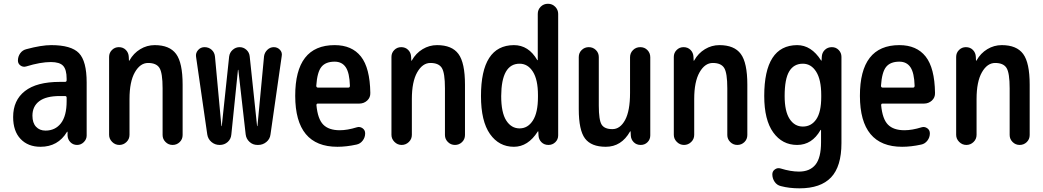

<svg xmlns="http://www.w3.org/2000/svg" viewBox="-20 -770 5540 1020"><path d="M297.9 -259.8Q224.6 -259.8 188.5 -232.4Q152.3 -205.1 152.3 -155.3Q152.3 -117.2 171.4 -96.7Q190.4 -76.2 221.7 -76.2Q273.4 -76.2 303.7 -115.2Q334 -154.3 334 -232.4V-251Q334 -259.8 325.2 -259.8ZM195.3 9.8Q128.9 9.8 89.4 -31.7Q49.8 -73.2 49.8 -148.4Q49.8 -237.3 112.3 -286.1Q174.8 -335 297.9 -335H325.2Q334 -335 334 -343.8V-351.6Q334 -400.4 315.4 -420.4Q296.9 -440.4 250 -440.4Q195.3 -440.4 119.1 -417Q102.5 -412.1 88.9 -421.9Q75.2 -431.6 75.2 -448.2Q75.2 -469.7 87.4 -486.8Q99.6 -503.9 120.1 -508.8Q200.2 -530.3 252 -530.3Q358.4 -530.3 399.4 -487.8Q440.4 -445.3 440.4 -332V-49.8Q440.4 -30.3 425.3 -15.1Q410.2 0 389.6 0Q368.2 0 354 -14.6Q339.8 -29.3 338.9 -49.8V-69.3Q338.9 -70.3 337.9 -70.3Q335.9 -70.3 335.9 -69.3Q288.1 9.8 195.3 9.8Z M559.6 -53.7V-467.8Q559.6 -489.3 574.7 -504.4Q589.8 -519.5 611.3 -519.5Q633.8 -519.5 648.4 -504.9Q663.1 -490.2 664.1 -467.8L665 -448.2Q665 -447.3 666 -447.3Q668 -447.3 668 -449.2Q689.5 -487.3 725.1 -508.8Q760.7 -530.3 801.8 -530.3Q880.9 -530.3 915.5 -483.4Q950.2 -436.5 950.2 -320.3V-52.7Q950.2 -30.3 934.6 -15.1Q918.9 0 897 0Q875 0 859.4 -15.6Q843.8 -31.2 843.8 -52.7V-300.8Q843.8 -382.8 827.1 -409.2Q810.5 -435.5 766.6 -435.5Q724.6 -435.5 696.3 -385.7Q668 -335.9 668 -244.1V-53.7Q668 -31.2 651.9 -15.6Q635.7 0 613.8 0Q591.8 0 575.7 -16.1Q559.6 -32.2 559.6 -53.7Z M1081.1 -55.7 1021.5 -468.8Q1018.6 -488.3 1032.2 -503.9Q1045.9 -519.5 1066.4 -519.5Q1088.9 -519.5 1104.5 -505.4Q1120.1 -491.2 1122.1 -468.8L1156.2 -100.6Q1156.2 -99.6 1157.2 -99.6Q1158.2 -99.6 1158.2 -100.6L1197.3 -469.7Q1200.2 -491.2 1216.3 -505.4Q1232.4 -519.5 1252.9 -519.5Q1273.4 -519.5 1289.1 -505.4Q1304.7 -491.2 1306.6 -469.7L1345.7 -100.6Q1345.7 -99.6 1346.7 -99.6Q1347.7 -99.6 1347.7 -100.6L1382.8 -471.7Q1385.7 -491.2 1400.4 -505.4Q1415 -519.5 1434.6 -519.5Q1454.1 -519.5 1467.3 -505.4Q1480.5 -491.2 1476.6 -471.7L1417 -55.7Q1414.1 -31.2 1395 -15.6Q1376 0 1351.6 0H1347.7Q1323.2 0 1305.7 -16.1Q1288.1 -32.2 1285.2 -55.7L1246.1 -398.4Q1246.1 -399.4 1245.1 -399.4Q1244.1 -399.4 1244.1 -398.4L1209 -55.7Q1207 -31.2 1189.5 -15.6Q1171.9 0 1147.5 0H1146.5Q1122.1 0 1103.5 -15.6Q1085 -31.2 1081.1 -55.7Z M1757.8 -442.4Q1710 -442.4 1687.5 -414.6Q1665 -386.7 1660.2 -314.5Q1660.2 -305.7 1668 -304.7H1831.1Q1838.9 -304.7 1838.9 -314.5Q1836.9 -382.8 1816.9 -412.6Q1796.9 -442.4 1757.8 -442.4ZM1772.5 9.8Q1548.8 9.8 1548.3 -260.3Q1547.9 -530.3 1757.8 -530.3Q1849.6 -530.3 1897.5 -469.7Q1945.3 -409.2 1947.3 -276.4Q1948.2 -252 1930.7 -235.8Q1913.1 -219.7 1888.7 -219.7H1668Q1661.1 -219.7 1661.1 -210.9Q1668 -137.7 1697.3 -107.9Q1726.6 -78.1 1785.2 -78.1Q1825.2 -78.1 1876 -93.8Q1891.6 -98.6 1905.8 -88.9Q1919.9 -79.1 1919.9 -61.5Q1919.9 -40 1906.7 -22.9Q1893.6 -5.9 1874 -2Q1820.3 9.8 1772.5 9.8Z M2059.6 -53.7V-467.8Q2059.6 -489.3 2074.7 -504.4Q2089.8 -519.5 2111.3 -519.5Q2133.8 -519.5 2148.4 -504.9Q2163.1 -490.2 2164.1 -467.8L2165 -448.2Q2165 -447.3 2166 -447.3Q2168 -447.3 2168 -449.2Q2189.5 -487.3 2225.1 -508.8Q2260.7 -530.3 2301.8 -530.3Q2380.9 -530.3 2415.5 -483.4Q2450.2 -436.5 2450.2 -320.3V-52.7Q2450.2 -30.3 2434.6 -15.1Q2418.9 0 2397 0Q2375 0 2359.4 -15.6Q2343.8 -31.2 2343.8 -52.7V-300.8Q2343.8 -382.8 2327.1 -409.2Q2310.5 -435.5 2266.6 -435.5Q2224.6 -435.5 2196.3 -385.7Q2168 -335.9 2168 -244.1V-53.7Q2168 -31.2 2151.9 -15.6Q2135.7 0 2113.8 0Q2091.8 0 2075.7 -16.1Q2059.6 -32.2 2059.6 -53.7Z M2740.2 -431.6Q2643.6 -431.6 2642.6 -259.8Q2642.6 -171.9 2669.4 -129.9Q2696.3 -87.9 2740.2 -87.9Q2784.2 -87.9 2811 -129.9Q2837.9 -171.9 2837.9 -254.9V-264.6Q2837.9 -346.7 2811 -389.2Q2784.2 -431.6 2740.2 -431.6ZM2710 9.8Q2630.9 9.8 2583 -58.1Q2535.2 -126 2535.2 -259.8Q2535.2 -529.3 2710 -530.3Q2788.1 -530.3 2834 -451.2Q2834 -450.2 2835.9 -450.2Q2836.9 -450.2 2836.9 -451.2V-696.3Q2836.9 -718.8 2852.5 -734.4Q2868.2 -750 2891.1 -750Q2914.1 -750 2929.7 -733.9Q2945.3 -717.8 2945.3 -696.3V-50.8Q2945.3 -29.3 2930.2 -14.6Q2915 0 2893.6 0Q2871.1 0 2856.4 -14.6Q2841.8 -29.3 2840.8 -50.8L2839.8 -71.3Q2839.8 -72.3 2838.9 -72.3Q2836.9 -72.3 2836.9 -71.3Q2785.2 9.8 2710 9.8Z M3198.2 9.8Q3121.1 9.8 3087.9 -34.2Q3054.7 -78.1 3054.7 -190.4V-466.8Q3054.7 -489.3 3070.3 -504.4Q3085.9 -519.5 3107.9 -519.5Q3129.9 -519.5 3145.5 -504.4Q3161.1 -489.3 3161.1 -466.8V-209Q3161.1 -131.8 3176.3 -107.9Q3191.4 -84 3233.4 -84Q3274.4 -84 3300.8 -132.3Q3327.1 -180.7 3327.1 -276.4V-465.8Q3327.1 -488.3 3342.8 -503.9Q3358.4 -519.5 3381.3 -519.5Q3404.3 -519.5 3419.4 -503.9Q3434.6 -488.3 3434.6 -465.8V-50.8Q3434.6 -29.3 3419.9 -14.6Q3405.3 0 3383.8 0Q3361.3 0 3346.7 -14.6Q3332 -29.3 3331.1 -50.8L3330.1 -71.3Q3330.1 -72.3 3329.1 -72.3Q3327.1 -72.3 3327.1 -71.3Q3281.2 9.8 3198.2 9.8Z M3559.6 -53.7V-467.8Q3559.6 -489.3 3574.7 -504.4Q3589.8 -519.5 3611.3 -519.5Q3633.8 -519.5 3648.4 -504.9Q3663.1 -490.2 3664.1 -467.8L3665 -448.2Q3665 -447.3 3666 -447.3Q3668 -447.3 3668 -449.2Q3689.5 -487.3 3725.1 -508.8Q3760.7 -530.3 3801.8 -530.3Q3880.9 -530.3 3915.5 -483.4Q3950.2 -436.5 3950.2 -320.3V-52.7Q3950.2 -30.3 3934.6 -15.1Q3918.9 0 3897 0Q3875 0 3859.4 -15.6Q3843.8 -31.2 3843.8 -52.7V-300.8Q3843.8 -382.8 3827.1 -409.2Q3810.5 -435.5 3766.6 -435.5Q3724.6 -435.5 3696.3 -385.7Q3668 -335.9 3668 -244.1V-53.7Q3668 -31.2 3651.9 -15.6Q3635.7 0 3613.8 0Q3591.8 0 3575.7 -16.1Q3559.6 -32.2 3559.6 -53.7Z M4245.1 -431.6Q4197.3 -431.6 4172.9 -391.1Q4148.4 -350.6 4148.4 -259.8Q4148.4 -178.7 4174.8 -138.2Q4201.2 -97.7 4245.1 -97.7Q4290 -97.7 4316.4 -136.2Q4342.8 -174.8 4342.8 -254.9V-264.6Q4342.8 -346.7 4315.9 -389.2Q4289.1 -431.6 4245.1 -431.6ZM4040 -259.8Q4040 -529.3 4214.8 -530.3Q4290 -530.3 4341.8 -449.2Q4341.8 -448.2 4343.8 -448.2H4344.7L4345.7 -467.8Q4346.7 -490.2 4361.8 -504.9Q4377 -519.5 4399.4 -519.5Q4420.9 -519.5 4435.5 -504.4Q4450.2 -489.3 4450.2 -467.8V-9.8Q4450.2 114.3 4395 172.4Q4339.8 230.5 4227.5 230.5Q4172.9 230.5 4128.9 218.8Q4107.4 213.9 4095.2 195.8Q4083 177.7 4083 156.2Q4083 139.6 4096.7 129.9Q4110.4 120.1 4127 125Q4180.7 141.6 4224.6 141.6Q4282.2 141.6 4312 105Q4341.8 68.4 4341.8 -14.6V-79.1Q4341.8 -80.1 4340.8 -80.1Q4338.9 -80.1 4338.9 -79.1Q4293.9 0 4214.8 0Q4135.7 0 4087.9 -66.4Q4040 -132.8 4040 -259.8Z M4757.8 -442.4Q4710 -442.4 4687.5 -414.6Q4665 -386.7 4660.2 -314.5Q4660.2 -305.7 4668 -304.7H4831.1Q4838.9 -304.7 4838.9 -314.5Q4836.9 -382.8 4816.9 -412.6Q4796.9 -442.4 4757.8 -442.4ZM4772.5 9.8Q4548.8 9.8 4548.3 -260.3Q4547.9 -530.3 4757.8 -530.3Q4849.6 -530.3 4897.5 -469.7Q4945.3 -409.2 4947.3 -276.4Q4948.2 -252 4930.7 -235.8Q4913.1 -219.7 4888.7 -219.7H4668Q4661.1 -219.7 4661.1 -210.9Q4668 -137.7 4697.3 -107.9Q4726.6 -78.1 4785.2 -78.1Q4825.2 -78.1 4876 -93.8Q4891.6 -98.6 4905.8 -88.9Q4919.9 -79.1 4919.9 -61.5Q4919.9 -40 4906.7 -22.9Q4893.6 -5.9 4874 -2Q4820.3 9.8 4772.5 9.8Z M5059.6 -53.7V-467.8Q5059.6 -489.3 5074.7 -504.4Q5089.8 -519.5 5111.3 -519.5Q5133.8 -519.5 5148.4 -504.9Q5163.1 -490.2 5164.1 -467.8L5165 -448.2Q5165 -447.3 5166 -447.3Q5168 -447.3 5168 -449.2Q5189.5 -487.3 5225.1 -508.8Q5260.7 -530.3 5301.8 -530.3Q5380.9 -530.3 5415.5 -483.4Q5450.2 -436.5 5450.2 -320.3V-52.7Q5450.2 -30.3 5434.6 -15.1Q5418.9 0 5397 0Q5375 0 5359.4 -15.6Q5343.8 -31.2 5343.8 -52.7V-300.8Q5343.8 -382.8 5327.1 -409.2Q5310.5 -435.5 5266.6 -435.5Q5224.6 -435.5 5196.3 -385.7Q5168 -335.9 5168 -244.1V-53.7Q5168 -31.2 5151.9 -15.6Q5135.7 0 5113.8 0Q5091.8 0 5075.7 -16.1Q5059.6 -32.2 5059.6 -53.7Z"/></svg>

Font: Rounded Mgen+ 1m medium
Style: Regular
Weight: 500
Designer: [Source Han Sans]
Ryoko NISHIZUKA  (kana & ideographs); Paul D. Hunt (Latin, Greek & Cyrillic); Wenlong ZHANG  (bopomofo
Version: Version 1.059.20150602